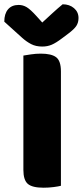

<svg xmlns="http://www.w3.org/2000/svg" viewBox="-44 -867 386 895"><path d="M65 -75V-608Q77 -610 100 -613.5Q123 -617 146 -617Q196 -617 218 -600Q240 -583 240 -534V-1Q229 2 206 5Q183 8 159 8Q106 8 85.5 -10Q65 -28 65 -75ZM153 -762Q178 -785 202 -807Q226 -829 248 -847Q280 -847 301 -829Q322 -811 322 -783Q322 -762 312 -746.5Q302 -731 274 -710L246 -689Q217 -667 197 -658.5Q177 -650 153 -650Q123 -650 101 -661.5Q79 -673 59 -691L-24 -766Q-24 -803 -6.5 -823.5Q11 -844 43 -844Q63 -844 80.5 -833.5Q98 -823 126 -792Z"/></svg>

Font: Baloo 2 Latin ExtraBold
Style: Regular
Weight: 400
Designer: Sarang Kulkarni and Ek Type
Foundry: Ek Type
Version: Version 1.001